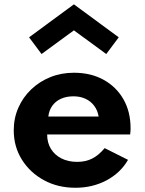

<svg xmlns="http://www.w3.org/2000/svg" viewBox="-20 -872 686 908"><path d="M336.5 16Q253.5 16 187.8 -19.8Q122 -55.5 83.5 -117Q45 -178.5 45 -256Q45 -313 66.8 -362.5Q88.5 -412 127.5 -449.2Q166.5 -486.5 218 -507.2Q269.5 -528 329.5 -528Q409.5 -528 469.8 -494.8Q530 -461.5 563.8 -402.5Q597.5 -343.5 597.5 -265Q597.5 -258.5 597.2 -253.8Q597 -249 595.5 -236H203Q203 -197 220.8 -168Q238.5 -139 270.5 -122.8Q302.5 -106.5 345 -106.5Q385 -106.5 415.8 -122Q446.5 -137.5 475 -171.5L585.5 -116Q549.5 -54 483.5 -19Q417.5 16 336.5 16ZM208.5 -321H446.5Q441.5 -350.5 425.2 -372Q409 -393.5 384 -405Q359 -416.5 327.5 -416.5Q294 -416.5 268.5 -405Q243 -393.5 227.5 -372Q212 -350.5 208.5 -321ZM176.5 -616.5 117.5 -695.5 329.5 -851.5 541.5 -695.5 482.5 -616.5 329.5 -728.5Z"/></svg>

Font: Spartan Thin
Style: Bold
Weight: 700
Version: Version 1.004